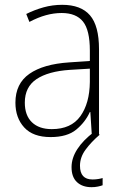

<svg xmlns="http://www.w3.org/2000/svg" viewBox="-20 -559 508 797"><path d="M238 -539Q316 -539 353.5 -495.5Q391 -452 391 -355V0H361L355 -94H353Q334 -52 296.5 -21Q259 10 190 10Q117 10 80.5 -30Q44 -70 44 -133Q44 -212 102 -252.5Q160 -293 267 -300L353 -306V-349Q353 -434 324.5 -469.5Q296 -505 236 -505Q204 -505 171 -496Q138 -487 102 -468L89 -501Q123 -518 160.5 -528.5Q198 -539 238 -539ZM270 -269Q180 -263 131.5 -230.5Q83 -198 83 -133Q83 -80 112.5 -51.5Q142 -23 195 -23Q275 -23 313.5 -76.5Q352 -130 353 -219V-274ZM312 129Q312 186 364 186Q377 186 388.5 184Q400 182 406 180V210Q398 213 386 215.5Q374 218 360 218Q322 218 299.5 197Q277 176 277 135Q277 97 301 60Q325 23 370 -11L394 0Q358 31 335 62.5Q312 94 312 129Z"/></svg>

Font: Noto Sans Sinhala SemiCondensed ExtraLight
Style: Regular
Weight: 200
Width: 4
Designer: Jelle Bosma - Monotype Design Team
Foundry: Monotype Imaging Inc.
Version: Version 2.006; ttfautohint (v1.8.4.7-5d5b)